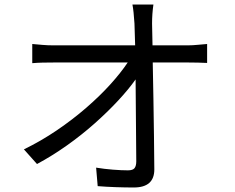

<svg xmlns="http://www.w3.org/2000/svg" viewBox="-20 -803 1040 851"><path d="M573 28Q534 28 492 26.5Q450 25 413 22L406 -60Q442 -54 480.5 -51Q519 -48 547 -48Q569 -48 576.5 -58Q584 -68 584 -88L581 -451Q550 -407 503 -356.5Q456 -306 398.5 -255Q341 -204 276 -158Q211 -112 144 -76L86 -141Q162 -178 232 -225.5Q302 -273 362.5 -325.5Q423 -378 469.5 -429.5Q516 -481 546 -526H217Q192 -526 169 -525.5Q146 -525 123 -523V-608Q145 -606 168.5 -604Q192 -602 215 -602H579L576 -699Q574 -728 572 -747.5Q570 -767 567 -783H660Q654 -741 654 -699L656 -602H813Q833 -602 858 -604.5Q883 -607 898 -608V-524Q881 -525 857.5 -525.5Q834 -526 816 -526H657Q659 -451 660 -365Q661 -279 662.5 -197Q664 -115 664 -52Q664 28 573 28Z"/></svg>

Font: Chocolate Classical Sans
Style: Regular
Weight: 400
Designer: 田海東、宇文滿月
Foundry: Moonlit Owen
Version: Version 1.001